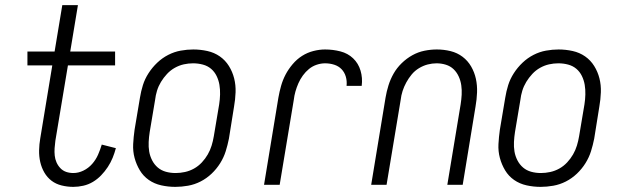

<svg xmlns="http://www.w3.org/2000/svg" viewBox="-20 -721 2415 749"><path d="M266 8Q243 8 220.5 2.5Q198 -3 181 -16Q164 -29 153 -48Q142 -67 137 -89Q132 -111 132.5 -134.5Q133 -158 137 -181L184 -466H87V-520H193L223 -701H284L254 -520H429V-466H245L196 -172Q194 -158 193 -143Q192 -128 193.5 -114Q195 -100 200.5 -87.5Q206 -75 215.5 -65Q225 -55 238 -50.5Q251 -46 266 -46Q286 -46 305.5 -55.5Q325 -65 339.5 -81.5Q354 -98 362.5 -117.5Q371 -137 377 -157L432 -143Q427 -124 419.5 -105.5Q412 -87 400.5 -69.5Q389 -52 374.5 -37Q360 -22 342.5 -11.5Q325 -1 305 3.5Q285 8 266 8Z M664 8Q636 8 609 2Q582 -4 560.5 -19Q539 -34 525.5 -56.5Q512 -79 505 -105Q498 -131 499.5 -159Q501 -187 505 -215L526 -340Q530 -365 537.5 -389Q545 -413 559.5 -435.5Q574 -458 593.5 -476.5Q613 -495 636.5 -507Q660 -519 685 -523.5Q710 -528 734 -528Q762 -528 789 -522Q816 -516 837.5 -501Q859 -486 873 -463.5Q887 -441 893.5 -415Q900 -389 899 -361Q898 -333 893 -305L873 -180Q868 -155 860.5 -131Q853 -107 839 -84.5Q825 -62 805.5 -43.5Q786 -25 762.5 -13Q739 -1 713.5 3.5Q688 8 664 8ZM665 -46Q683 -46 701.5 -50Q720 -54 737 -63.5Q754 -73 767.5 -87.5Q781 -102 790.5 -118.5Q800 -135 805.5 -153Q811 -171 814 -189L835 -314Q838 -333 838.5 -352.5Q839 -372 836 -390Q833 -408 825 -424.5Q817 -441 803.5 -452.5Q790 -464 771.5 -469Q753 -474 733 -474Q715 -474 697 -470Q679 -466 662 -456.5Q645 -447 631.5 -432.5Q618 -418 608 -401.5Q598 -385 592.5 -367Q587 -349 585 -331L564 -206Q561 -187 560 -167.5Q559 -148 562 -130Q565 -112 573.5 -95.5Q582 -79 595.5 -67.5Q609 -56 627 -51Q645 -46 665 -46Z M1010 0 1066 -340Q1070 -363 1076.5 -386Q1083 -409 1094 -430Q1105 -451 1121.5 -470.5Q1138 -490 1158.5 -503Q1179 -516 1202.5 -522Q1226 -528 1248 -528Q1279 -528 1308 -520.5Q1337 -513 1357.5 -493.5Q1378 -474 1386.5 -445.5Q1395 -417 1391 -386H1332Q1334 -405 1329 -422Q1324 -439 1312.5 -451Q1301 -463 1284 -468.5Q1267 -474 1248 -474Q1232 -474 1215.5 -468.5Q1199 -463 1185.5 -452Q1172 -441 1161.5 -426.5Q1151 -412 1144 -396Q1137 -380 1132.5 -364Q1128 -348 1126 -331L1071 0Z M1428 0 1484 -340Q1488 -364 1495.5 -388Q1503 -412 1515.5 -434Q1528 -456 1547 -474.5Q1566 -493 1588.5 -505.5Q1611 -518 1635.5 -523Q1660 -528 1684 -528Q1712 -528 1738 -521.5Q1764 -515 1784.5 -499.5Q1805 -484 1818 -461.5Q1831 -439 1836.5 -413.5Q1842 -388 1841 -360.5Q1840 -333 1835 -305L1785 0H1725L1777 -314Q1780 -333 1781 -351.5Q1782 -370 1779.5 -388Q1777 -406 1769.5 -422.5Q1762 -439 1749.5 -451Q1737 -463 1719.5 -468.5Q1702 -474 1683 -474Q1666 -474 1648.5 -469.5Q1631 -465 1614.5 -455Q1598 -445 1586 -430.5Q1574 -416 1565 -399.5Q1556 -383 1550.5 -366Q1545 -349 1543 -331L1488 0Z M2089 8Q2061 8 2034 2Q2007 -4 1985.5 -19Q1964 -34 1950.5 -56.5Q1937 -79 1930 -105Q1923 -131 1924.5 -159Q1926 -187 1930 -215L1951 -340Q1955 -365 1962.5 -389Q1970 -413 1984.5 -435.5Q1999 -458 2018.5 -476.5Q2038 -495 2061.5 -507Q2085 -519 2110 -523.5Q2135 -528 2159 -528Q2187 -528 2214 -522Q2241 -516 2262.5 -501Q2284 -486 2298 -463.5Q2312 -441 2318.5 -415Q2325 -389 2324 -361Q2323 -333 2318 -305L2298 -180Q2293 -155 2285.5 -131Q2278 -107 2264 -84.5Q2250 -62 2230.5 -43.5Q2211 -25 2187.5 -13Q2164 -1 2138.5 3.5Q2113 8 2089 8ZM2090 -46Q2108 -46 2126.5 -50Q2145 -54 2162 -63.5Q2179 -73 2192.5 -87.5Q2206 -102 2215.5 -118.5Q2225 -135 2230.5 -153Q2236 -171 2239 -189L2260 -314Q2263 -333 2263.5 -352.5Q2264 -372 2261 -390Q2258 -408 2250 -424.5Q2242 -441 2228.5 -452.5Q2215 -464 2196.5 -469Q2178 -474 2158 -474Q2140 -474 2122 -470Q2104 -466 2087 -456.5Q2070 -447 2056.5 -432.5Q2043 -418 2033 -401.5Q2023 -385 2017.5 -367Q2012 -349 2010 -331L1989 -206Q1986 -187 1985 -167.5Q1984 -148 1987 -130Q1990 -112 1998.5 -95.5Q2007 -79 2020.5 -67.5Q2034 -56 2052 -51Q2070 -46 2090 -46Z"/></svg>

Font: Iosevka QP Light
Style: Italic
Weight: 300
Italic angle: -9°
Designer: Belleve Invis
Foundry: Belleve Invis
Version: Version 20.0.0; ttfautohint (v1.8.4)